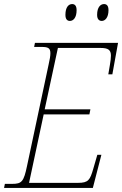

<svg xmlns="http://www.w3.org/2000/svg" viewBox="-35 -925 601 945"><path d="M466 -822C482 -822 499 -838 499 -875C499 -898 489 -905 477 -905C460 -905 443 -890 443 -852C443 -829 454 -822 466 -822ZM309 -822C326 -822 342 -838 342 -875C342 -898 332 -905 320 -905C303 -905 287 -890 287 -852C287 -829 297 -822 309 -822ZM-15 0H422L464 -163H444L424 -94C408 -39 400 -25 349 -25H108L180 -362H405L410 -387H185L250 -689H460C498 -689 511 -679 511 -651C511 -639 509 -624 506 -606L498 -559H518L546 -714H137L133 -694H169C201 -694 213 -689 213 -663C213 -650 210 -632 204 -606L98 -108C82 -31 72 -20 25 -20H-11Z"/></svg>

Font: Noto Serif SemiCondensed Thin
Style: Italic
Weight: 100
Width: 4
Italic angle: -12°
Designer: Monotype Design Team
Foundry: Monotype Imaging Inc.
Version: Version 2.013